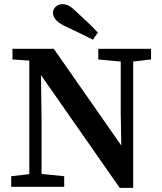

<svg xmlns="http://www.w3.org/2000/svg" viewBox="-20 -899 780 924"><path d="M34 0V-51L140 -63H168L289 -51V0ZM121 0V-639H176L180 -324V0ZM453 -613V-664H707V-613L605 -601H578ZM556 5 170 -548H161L125 -607L40 -613V-664H239L576 -181L564 -176L561 -359V-664H621V5ZM451 -742 427 -708Q393 -725 358.5 -742Q324 -759 289 -775Q258 -791 246.5 -806.5Q235 -822 235 -837Q235 -854 248 -866.5Q261 -879 281 -879Q297 -879 312.5 -870.5Q328 -862 349 -841Q375 -817 401 -792.5Q427 -768 451 -742Z"/></svg>

Font: Source Serif 4 18pt SemiBold
Style: Regular
Weight: 600
Designer: Frank Grießhammer
Foundry: Adobe Systems Incorporated
Version: Version 4.004;hotconv 1.0.116;makeotfexe 2.5.65601